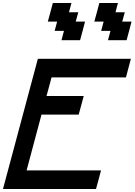

<svg xmlns="http://www.w3.org/2000/svg" viewBox="-20 -1270 904 1290"><path d="M0 0H625Q630.9 -21 642.1 -62.5Q653.3 -104 658.7 -125H158.7Q175.3 -187.5 208.7 -312.5Q242.2 -437.5 258.8 -500H508.8Q514.2 -520.5 525.6 -562.3Q537.1 -604 542.5 -625H292.5Q298.3 -646 309.6 -687.7Q320.8 -729.5 326.2 -750H826.2Q831.5 -770.5 842.8 -812.5Q854 -854.5 859.4 -875H234.4Q195.3 -729 117.2 -437.5Q39.1 -146 0 0ZM705.6 -1000H830.6Q836.4 -1020.5 847.4 -1062.5Q858.4 -1104.5 863.8 -1125H801.3L818.4 -1187.5H755.9L772.5 -1250H647.5Q642.1 -1229 630.9 -1187.5Q619.6 -1146 613.8 -1125H676.3L659.7 -1062.5H722.2ZM393.1 -1000H518.1Q523.9 -1020.5 534.9 -1062.3Q545.9 -1104 551.3 -1125H488.8L505.9 -1187.5H443.4L460 -1250H335Q329.6 -1229 318.4 -1187.5Q307.1 -1146 301.3 -1125H363.8L347.2 -1062.5H409.7Z"/></svg>

Font: Faithful 32x
Style: Oblique
Weight: 400
Foundry: Faithful Resource Pack
Version: Version 1.0; January 27, 2023